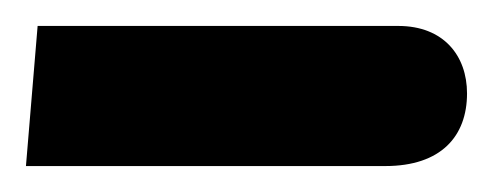

<svg xmlns="http://www.w3.org/2000/svg" viewBox="-20 -123 380 148"><path d="M0 5H277C320 5 340 -18 340 -51C340 -80 322 -103 287 -103H9Z"/></svg>

Font: Noto Sans Arabic UI XCn SmBd
Style: Regular
Weight: 600
Width: 2
Designer: Monotype Design Team, Nadine Chahine and Nizar Qandah
Foundry: Monotype Imaging Inc.
Version: Version 2.010